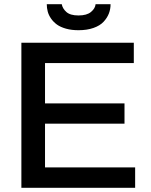

<svg xmlns="http://www.w3.org/2000/svg" viewBox="-20 -888 714 908"><path d="M351.1 -745.1Q318.4 -745.1 292.2 -752.4Q266.1 -759.8 249.5 -771.7Q232.9 -783.7 221.7 -799.8Q210.4 -815.9 205.8 -833Q201.2 -850.1 201.2 -868.2H272Q275.9 -847.2 294.2 -831.1Q312.5 -814.9 351.1 -814.9Q390.6 -814.9 410.4 -831.5Q430.2 -848.1 432.1 -868.2H502.9Q502.9 -845.2 494.9 -824.2Q486.8 -803.2 469.7 -784.9Q452.6 -766.6 422.1 -755.9Q391.6 -745.1 351.1 -745.1ZM81.1 0V-686H612.8V-589.8H192.9V-398.9H568.8V-303.2H192.9V-96.2H619.1V0Z"/></svg>

Font: Archivo Medium
Style: Regular
Weight: 500
Designer: Hector Gatti
Foundry: Omnibus-Type
Version: Version 2.001